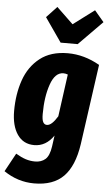

<svg xmlns="http://www.w3.org/2000/svg" viewBox="-76 -856 632 1122"><g transform="rotate(5 240.0 -295.5)"><path d="M486 -499 420 -28Q401 101 340.5 162.5Q280 224 168 224Q72 224 -10 168L49 60Q81 79 107.5 87.5Q134 96 162 96Q199 96 222.5 75.5Q246 55 254 0L263 -65Q218 1 149 1Q85 1 50 -50Q15 -101 15 -188Q15 -287 43.5 -369Q72 -451 135.5 -501Q199 -551 299 -551Q395 -551 486 -499ZM183 -184Q183 -151 190.5 -137Q198 -123 213 -123Q241 -123 275 -179L309 -427Q296 -432 283 -432Q234 -432 208.5 -358.5Q183 -285 183 -184ZM435 -815 490 -750 351 -609H251L153 -750L214 -815L311 -722Z"/></g></svg>

Font: Fira Sans Extra Condensed ExtraBold
Style: Italic
Weight: 800
Width: 3
Italic angle: -8°
Designer: Carrois Corporate & Edenspiekermann AG
Foundry: Carrois Corporate GbR & Edenspiekermann AG
Version: Version 4.203